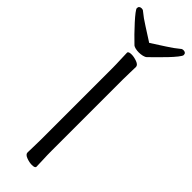

<svg xmlns="http://www.w3.org/2000/svg" viewBox="-310 -904 923 923"><g transform="rotate(45 151.5 -443.0)"><path d="M152 -804Q187 -827 221 -848.5Q255 -870 280 -891Q285 -896 293 -896Q311 -896 311 -880Q311 -874 297.5 -857Q284 -840 264 -819Q244 -798 224.5 -779Q205 -760 193 -748Q187 -742 174.5 -739Q162 -736 149 -736Q137 -736 126.5 -738.5Q116 -741 111 -745Q93 -762 72.5 -783Q52 -804 33.5 -824.5Q15 -845 3.5 -860Q-8 -875 -8 -880Q-8 -896 10 -896Q18 -896 23 -891Q48 -870 82.5 -848.5Q117 -827 152 -804ZM113 -589Q113 -620 111.5 -649Q110 -678 110 -695Q110 -705 132 -705Q149 -705 169 -697.5Q189 -690 189 -677Q189 -665 188 -639.5Q187 -614 187 -588V-106Q187 -75 188.5 -46Q190 -17 190 0Q190 10 168 10Q151 10 131 2.5Q111 -5 111 -18Q111 -30 112 -55.5Q113 -81 113 -107Z"/></g></svg>

Font: Klee One SemiBold
Style: Regular
Weight: 600
Designer: Fontworks Inc.
Foundry: Fontworks Inc.
Version: Version 1.00;January 12, 2022;FontCreator 13.0.0.2683 64-bit